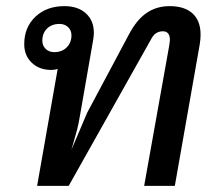

<svg xmlns="http://www.w3.org/2000/svg" viewBox="-20 -606 704 626"><path d="M634 -493Q634 -478 631 -460L550 0H450L532 -459L534 -475Q534 -504 511 -504Q485 -504 472 -477L204 0H101L168 -381Q158 -378 147 -378Q108 -378 83.5 -401.5Q59 -425 59 -462Q59 -517 95.5 -551.5Q132 -586 190 -586Q234 -586 260 -562.5Q286 -539 286 -499Q286 -491 284 -477L240 -225Q236 -201 230.5 -180Q225 -159 213 -118L264 -238L400 -493Q425 -541 457.5 -563.5Q490 -586 533 -586Q582 -586 608 -562Q634 -538 634 -493ZM213 -491Q213 -507 202 -517.5Q191 -528 174 -528Q149 -528 133.5 -513Q118 -498 118 -473Q118 -457 129 -446.5Q140 -436 157 -436Q182 -436 197.5 -451.5Q213 -467 213 -491Z"/></svg>

Font: Sarabun Medium
Style: Italic
Weight: 500
Italic angle: -10°
Designer: Suppakit Chalermlarp | Katatrad Co.,Ltd.
Foundry: Cadson Demak Co.,Ltd.
Version: Version 1.000; ttfautohint (v1.6)